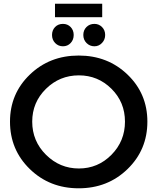

<svg xmlns="http://www.w3.org/2000/svg" viewBox="-20 -1008 850 1037"><path d="M277 -988H532V-915H277ZM320 -879Q345 -879 361.5 -862Q378 -845 378 -819Q378 -793 361.5 -775.5Q345 -758 320 -758Q295 -758 278 -775.5Q261 -793 261 -819Q261 -845 277.5 -862Q294 -879 320 -879ZM490 -879Q514 -879 531 -862Q548 -845 548 -819Q548 -794 531 -776Q514 -758 490 -758Q465 -758 447.5 -775.5Q430 -793 430 -819Q430 -845 447 -862Q464 -879 490 -879ZM776 -351Q776 -199 669 -95Q562 9 405 9Q248 9 141 -95Q34 -199 34 -351Q34 -502 141 -605Q248 -708 405 -708Q562 -708 669 -605Q776 -502 776 -351ZM406 -601Q302 -601 228 -528Q154 -455 154 -351Q154 -246 228.5 -172Q303 -98 406 -98Q509 -98 582 -172Q655 -246 655 -351Q655 -456 582 -528.5Q509 -601 406 -601Z"/></svg>

Font: Montserrat-Arabic
Style: Regular
Weight: 400
Designer: Mohamed Gaber
Foundry: Kief Type Foundry
Version: Version 5.008;PS 005.008;hotconv 1.0.88;makeotf.lib2.5.64775